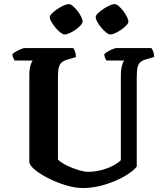

<svg xmlns="http://www.w3.org/2000/svg" viewBox="-20 -946 825 966"><path d="M397.5 0Q357.5 0 312 -13.8Q266.5 -27.5 225.5 -48Q184.5 -68.5 157.2 -90.5Q130 -112.5 127.5 -130V-564.5Q127.5 -596 133.2 -616Q139 -636 145 -641.5H53.5Q51 -646.5 47 -654.2Q43 -662 42 -673Q47.5 -679.5 60 -686.5Q72.5 -693.5 85.2 -698.8Q98 -704 103.5 -704H348.5Q353 -698.5 357.5 -686.5Q362 -674.5 362 -659L318.5 -646Q301 -641 290.5 -632Q280 -623 275.8 -606.2Q271.5 -589.5 271.5 -560V-143Q282.5 -132 302 -121Q321.5 -110 344 -101.2Q366.5 -92.5 387.2 -87Q408 -81.5 421.5 -81.5Q456 -81.5 488.2 -89.8Q520.5 -98 546.8 -111.5Q573 -125 588 -140V-564Q588 -596 593.8 -616.2Q599.5 -636.5 604.5 -641.5H516Q512 -646 508.8 -654.2Q505.5 -662.5 504.5 -673Q510.5 -679.5 522.5 -686.8Q534.5 -694 547 -699Q559.5 -704 565.5 -704H741.5Q746.5 -698 750.8 -687Q755 -676 755.5 -659L717 -648Q697.5 -642.5 687 -633.8Q676.5 -625 672.2 -607Q668 -589 668 -554.5V-108Q655 -91 627 -72Q599 -53 561.5 -36.8Q524 -20.5 481.8 -10.2Q439.5 0 397.5 0ZM534.5 -772.5Q526.7 -772.5 514.3 -782.2Q502 -792 489.8 -806.5Q477.5 -821 469.5 -835.6Q461.5 -850.2 461.5 -859.5Q461.5 -868.2 472.5 -879.1Q483.5 -890 499.8 -900.8Q516 -911.5 531.8 -918.5Q547.6 -925.5 557 -925.5Q565.5 -925.5 577.2 -915.5Q589 -905.5 600.2 -890.8Q611.4 -876 618.7 -861.3Q626 -846.5 626 -837.4Q626 -829.5 615.8 -818.5Q605.5 -807.5 590.5 -797Q575.5 -786.5 560.1 -779.5Q544.8 -772.5 534.5 -772.5ZM304.7 -772.5Q296.7 -772.5 284.1 -782.2Q271.5 -792 259.2 -806.8Q247 -821.5 238.8 -835.9Q230.5 -850.3 230.5 -859.5Q230.5 -868.2 241.8 -879.1Q253 -890 269 -900.8Q285 -911.5 301 -918.5Q317 -925.5 326.5 -925.5Q335 -925.5 346.5 -915.8Q358 -906 369.5 -891.5Q381 -877 388.2 -862.3Q395.5 -847.6 395.5 -837.4Q395.5 -829.5 385.5 -818.5Q375.5 -807.5 360.8 -797Q346 -786.5 330.5 -779.5Q315 -772.5 304.7 -772.5Z"/></svg>

Font: Texturina Medium
Style: Regular
Weight: 500
Designer: Guillermo Torres Carreño
Foundry: Omnibus-Type
Version: Version 1.003